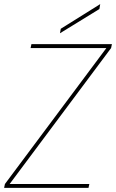

<svg xmlns="http://www.w3.org/2000/svg" viewBox="-25 -915 565 935"><path d="M-5 0 -1 -19 493 -681H124L128 -700H520L516 -681L22 -19H410L406 0ZM267 -753 271 -775 463 -895 459 -871Z"/></svg>

Font: DM Sans 24pt Thin
Style: Italic
Weight: 250
Italic angle: -10°
Designer: Colophon Foundry, Jonny Pinhorn
Foundry: Colophon Foundry
Version: Version 4.004;gftools[0.9.30]